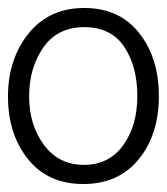

<svg xmlns="http://www.w3.org/2000/svg" viewBox="-30 -847 418 481"><path d="M181 -779Q114 -779 78.5 -728Q43 -677 43 -605.5Q43 -534 80 -484Q117 -434 180 -434Q243 -434 278.5 -483Q314 -532 314 -606.5Q314 -681 281 -730Q248 -779 181 -779ZM318.5 -764.5Q368 -702 368 -606Q368 -510 317.5 -448Q267 -386 178.5 -386Q90 -386 40 -448.5Q-10 -511 -10 -605Q-10 -699 41.5 -763Q93 -827 181 -827Q269 -827 318.5 -764.5Z"/></svg>

Font: Hind Colombo Light
Style: Regular
Weight: 300
Designer: Jyotish Sonowal, Aditi Pimprikar
Foundry: Indian Type Foundry
Version: Version 1.000;PS 1.0;hotconv 1.0.86;makeotf.lib2.5.63406; tt